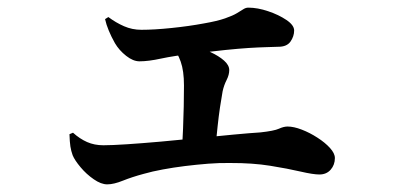

<svg xmlns="http://www.w3.org/2000/svg" viewBox="-20 -509 1040 500"><path d="M704.4 -387.2Q692.4 -386.6 673.3 -386.2Q654.3 -385.7 628.1 -384.1Q602 -382.4 567.5 -378.9Q533.1 -375.4 489.4 -370.2Q432.7 -363.7 399.6 -356.5Q366.6 -349.3 343.3 -349.3Q326.6 -349.3 308.5 -363.6Q290.3 -377.9 279.3 -396.6Q269.8 -413.4 263.3 -429.2Q256.7 -445 253.6 -459.2L262.2 -464.6Q281.7 -450 303 -440.7Q324.2 -431.4 348.2 -431.4Q381.8 -431.4 426.8 -436.1Q471.8 -440.7 510.9 -448Q545.6 -454 566.2 -461.2Q586.8 -468.4 597.5 -475Q608.3 -481.6 614.2 -485.3Q620.2 -489.1 626.7 -489.1Q650.7 -489.1 678.2 -479.8Q705.8 -470.6 725.9 -457Q746 -443.4 746 -429.6Q746 -414.3 736.4 -400.6Q726.7 -387 704.4 -387.2ZM433.8 -400.8Q456.3 -397.5 481.1 -390.6Q505.9 -383.6 527.9 -373.4Q549.8 -363.3 563.4 -351.3Q577 -339.3 577 -326.4Q577 -314.2 570.1 -300.6Q563.2 -287.1 559.7 -271.1Q556.3 -252.4 552.9 -229.4Q549.5 -206.4 546.7 -180.1Q543.8 -153.9 541.4 -124.4L453.6 -120.5Q455.6 -145.6 456.7 -174.2Q457.8 -202.9 458.5 -232Q459.1 -261 459.1 -286.3Q459.1 -324.5 450.6 -348.4Q442.2 -372.2 427.4 -390ZM160.9 -159.5 170.1 -163.4Q187.6 -147.6 206.8 -139.1Q225.9 -130.7 249.2 -130.7Q270.9 -130.7 310.4 -133.3Q349.8 -135.9 398.5 -140.2Q447.2 -144.5 496.3 -149.5Q545.4 -154.5 588.1 -158.5Q630.8 -162.5 658.1 -164.2Q693.8 -168.1 706.3 -173.8Q718.9 -179.5 728.8 -179.5Q744.9 -179.5 765.7 -171.5Q786.6 -163.5 806.5 -150.6Q826.5 -137.8 839.3 -123.7Q852.1 -109.6 852.1 -97.4Q852.1 -79.6 841.1 -67.1Q830.1 -54.6 811.8 -54.6Q795.5 -54.6 762.7 -62.2Q729.8 -69.9 683.8 -77.3Q637.8 -84.7 580.3 -84.5Q552.2 -85.1 522.2 -82.7Q492.1 -80.3 461.8 -76.6Q431.4 -72.8 404 -67.7Q376.7 -62.7 354 -56.2Q324.2 -48.2 300.2 -38.6Q276.2 -28.9 259.3 -28.9Q243.2 -28.9 224.1 -42.2Q204.9 -55.4 189.8 -73.5Q174.6 -91.6 169.2 -104.7Q165.2 -115.6 163.3 -127.7Q161.5 -139.7 160.9 -159.5Z"/></svg>

Font: Noto Serif JP
Style: Regular
Weight: 200
Designer: Ryoko NISHIZUKA 西塚涼子 (kana & ideographs); Frank Grießhammer (Latin, Greek & Cyrillic); Wenlong ZHANG 张文龙 (bopomofo); San
Foundry: Adobe
Version: Version 2.001;hotconv 1.1.0;makeotfexe 2.6.0